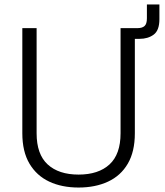

<svg xmlns="http://www.w3.org/2000/svg" viewBox="-20 -826 738 860"><path d="M332 14Q257 14 200.5 -12.5Q144 -39 112 -93Q80 -147 80 -229V-700H144V-229Q144 -135 193.5 -89.5Q243 -44 332 -44Q421 -44 470.5 -89.5Q520 -135 520 -229V-700H584V-229Q584 -147 552.5 -93Q521 -39 464 -12.5Q407 14 332 14ZM580 -652V-700H596Q617 -700 627.5 -709.5Q638 -719 638 -744V-806H694V-740Q694 -690 668.5 -671Q643 -652 605 -652Z"/></svg>

Font: Space Grotesk Light Light
Style: Regular
Weight: 300
Version: Version 2.000